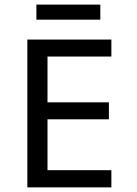

<svg xmlns="http://www.w3.org/2000/svg" viewBox="-20 -809 590 829"><path d="M460.9 0V-74.2H185.1V-293.9H450.2V-367.2H185.1V-564.9H460.9V-638.2H98.1V0ZM413.1 -724.1V-789.1H137.2V-724.1ZM0 -638.2Z"/></svg>

Font: CodeNewRoman Nerd Font Mono
Style: Regular
Weight: 400
Monospace: yes
Designer: Sam Radian
Foundry: Code New Roman
Version: Version 2.00 November 29, 2014;Nerd Fonts 3.2.1